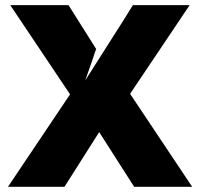

<svg xmlns="http://www.w3.org/2000/svg" viewBox="-20 -720 772 740"><path d="M720.7 0Q646.5 0 497.1 0Q452.1 -70.3 362.3 -210.9Q317.4 -140.6 228.5 0Q156.2 0 10.7 0Q90.8 -119.1 250 -356.4Q172.9 -470.7 19.5 -700.2Q94.7 -700.2 244.1 -700.2Q279.3 -643.6 350.6 -531.2Q350.6 -530.3 344.7 -514.6Q339.8 -499 333 -479.5Q324.2 -455.1 316.4 -432.6Q308.6 -410.2 308.6 -410.2Q357.4 -487.3 455.1 -640.6Q467.8 -660.2 492.2 -700.2Q565.4 -700.2 710.9 -700.2Q634.8 -585.9 481.4 -358.4Q561.5 -238.3 720.7 0Z"/></svg>

Font: Big-Shock
Style: Black
Weight: 400